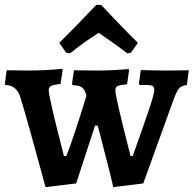

<svg xmlns="http://www.w3.org/2000/svg" viewBox="-28 -749 791 784"><path d="M55 -352Q40 -401 -6 -402L-8 -406L-1 -462L91 -461Q154 -461 226 -468L228 -463L219 -406Q189 -403 180 -398Q171 -393 171 -380Q171 -353 233 -112H243Q275 -194 325 -358Q319 -382 307.5 -391.5Q296 -401 269 -401L266 -406L274 -462L366 -461Q428 -461 497 -467L499 -462L491 -405Q460 -402 451.5 -397.5Q443 -393 443 -380Q443 -354 505 -112H514Q558 -235 580 -300.5Q602 -366 602 -381Q602 -393 595.5 -397.5Q589 -402 570 -402H543L539 -408L547 -463Q609 -461 652 -461L743 -462L735 -402Q713 -399 703.5 -388.5Q694 -378 681 -343L557 0L434 15Q431 -6 388 -171L371 -236H360L283 0L158 15Q78 -280 55 -352ZM242 -534 214 -574Q281 -640 365 -729H385Q468 -640 535 -574L507 -534L492 -531Q456 -559 419 -584.5Q382 -610 375 -615Q309 -573 258 -531Z"/></svg>

Font: Alegreya
Style: Bold
Weight: 700
Designer: Juan Pablo del Peral
Foundry: Huerta Tipografica
Version: Version 2.008; ttfautohint (v1.8)